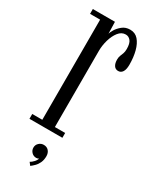

<svg xmlns="http://www.w3.org/2000/svg" viewBox="-182 -577 640 793"><g transform="rotate(30 137.5 -180.0)"><path d="M13 0V-23H61V-500.5H13V-523.5H118.5L120 -467.5Q121 -473.5 129.2 -487.8Q137.5 -502 152.8 -514.5Q168 -527 190 -527Q214 -527 229 -509.8Q244 -492.5 251.5 -463.8Q259 -435 259 -399.5Q259 -377.5 251.8 -365.8Q244.5 -354 231 -354Q218 -354 211 -364.5Q204 -375 204 -393Q204 -404 207.2 -412Q210.5 -420 213.8 -428.8Q217 -437.5 217 -450.5Q217 -477 207.5 -488.8Q198 -500.5 184 -500.5Q164 -500.5 150 -482.5Q136 -464.5 128.5 -438.2Q121 -412 121 -386.5V-23H170V0ZM113 167 102.5 153.5Q110.5 149.5 119.2 140Q128 130.5 129.5 122Q125 126 117.5 126Q104.5 126 95.5 116.8Q86.5 107.5 86.5 94.5Q86.5 81.5 96 72.5Q105.5 63.5 118.5 63.5Q133.5 63.5 142.2 73.5Q151 83.5 151 99Q151 116.5 145 129.8Q139 143 130 152Q121 161 113 167Z"/></g></svg>

Font: Imbue 48pt Light
Style: Regular
Weight: 300
Designer: Tyler Finck
Foundry: Etcetera Type Company
Version: Version 1.102